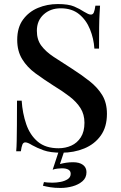

<svg xmlns="http://www.w3.org/2000/svg" viewBox="-20 -740 595 948"><path d="M265 -720Q318 -720 346 -708Q374 -696 395 -682Q407 -675 414.5 -671.5Q422 -668 429 -668Q439 -668 443.5 -679Q448 -690 451 -712H474Q473 -694 471.5 -669.5Q470 -645 469.5 -605Q469 -565 469 -500H446Q443 -549 424.5 -595Q406 -641 370.5 -670Q335 -699 280 -699Q229 -699 195.5 -668.5Q162 -638 162 -588Q162 -544 184 -514.5Q206 -485 244.5 -459.5Q283 -434 332 -403Q382 -371 422 -339.5Q462 -308 485 -270Q508 -232 508 -178Q508 -113 477.5 -70.5Q447 -28 396 -7Q345 14 284 14Q228 14 195 2Q162 -10 139 -23Q117 -37 105 -37Q95 -37 90.5 -26Q86 -15 83 7H60Q62 -15 62.5 -44.5Q63 -74 63.5 -122Q64 -170 64 -243H87Q91 -181 109.5 -127Q128 -73 166.5 -40.5Q205 -8 269 -8Q303 -8 332 -21Q361 -34 379 -62Q397 -90 397 -134Q397 -175 377.5 -206Q358 -237 323.5 -263.5Q289 -290 243 -318Q196 -348 155 -378Q114 -408 89.5 -448Q65 -488 65 -543Q65 -604 93.5 -643Q122 -682 167.5 -701Q213 -720 265 -720ZM301 -5 276 70Q290 66 306.5 63.5Q323 61 341 61Q372 61 389.5 74Q407 87 407 110Q407 138 387 155Q367 172 338 180Q309 188 279 188Q250 188 228.5 184.5Q207 181 192 177L197 159Q202 160 213.5 161Q225 162 239 162Q259 162 279.5 158Q300 154 314.5 144.5Q329 135 329 118Q329 104 317.5 97.5Q306 91 286 91Q278 91 264 92.5Q250 94 240 98L274 -5Z"/></svg>

Font: Playfair Display Medium
Style: Regular
Weight: 500
Designer: Claus Eggers Sørensen
Foundry: Claus Eggers Sørensen
Version: Version 1.203